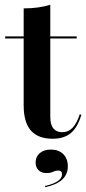

<svg xmlns="http://www.w3.org/2000/svg" viewBox="-20 -569 360 803"><path d="M200.8 11.3Q139.5 11.3 109.3 -23Q79 -57.3 79 -128.2V-408.1H1.6V-416.9H79V-533.9Q112.1 -533.9 139.5 -537.9Q166.9 -541.9 190.3 -549.2V-416.9H300.8V-408.1H190.3V-80.6Q190.3 -47.6 203.2 -31.9Q216.1 -16.1 240.3 -16.1Q266.1 -16.1 283.9 -35.1Q301.6 -54 313.7 -91.1L320.2 -88.7Q304.8 -36.3 276.2 -12.5Q247.6 11.3 200.8 11.3ZM169.4 213.7 167.7 208.9Q201.6 201.6 220.6 189.1Q239.5 176.6 239.5 159.7Q239.5 144.4 223.4 144.4Q212.1 144.4 201.6 149.6Q191.1 154.8 174.2 154.8Q153.2 154.8 141.1 142.7Q129 130.6 129 110.5Q129 86.3 146.4 71.4Q163.7 56.5 192.7 56.5Q225 56.5 244.4 75.4Q263.7 94.4 263.7 126.6Q263.7 160.5 239.9 182.3Q216.1 204 169.4 213.7Z"/></svg>

Font: Playfair 144pt
Style: Bold
Weight: 700
Version: Version 2.001;gftools[0.9.30]